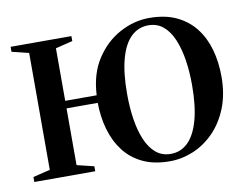

<svg xmlns="http://www.w3.org/2000/svg" viewBox="-63 -605 904 703"><g transform="rotate(-10 388.5 -253.0)"><path d="M515.5 11.5Q457 11.5 415 -8.5Q373 -28.5 346 -64Q319 -99.5 305.8 -145.8Q292.5 -192 292 -245H176V-34L239.5 -18.5V0H13V-18.5L76.5 -34V-468.5L13.5 -484V-502.5H239.5V-484L176 -468.5V-273H293Q297 -352.5 333 -407.2Q369 -462 422 -490.2Q475 -518.5 531 -518.5Q590 -518.5 632.2 -498.5Q674.5 -478.5 701.8 -443.2Q729 -408 742 -361.5Q755 -315 755 -261.5Q755 -195.5 734.5 -144.5Q714 -93.5 679.8 -58.8Q645.5 -24 602.8 -6.2Q560 11.5 515.5 11.5ZM523.5 -14.5Q561 -14.5 587.8 -40.8Q614.5 -67 629 -119.5Q643.5 -172 643.5 -250Q643.5 -298.5 636.8 -342.2Q630 -386 615.8 -420Q601.5 -454 578.8 -473.2Q556 -492.5 523.5 -492.5Q486 -492.5 459 -466.5Q432 -440.5 417.8 -388.5Q403.5 -336.5 403.5 -258Q403.5 -208.5 410.2 -164.5Q417 -120.5 431.2 -86.8Q445.5 -53 468.2 -33.8Q491 -14.5 523.5 -14.5Z"/></g></svg>

Font: Merriweather 144pt
Style: Regular
Weight: 400
Version: Version 2.100